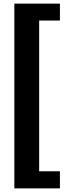

<svg xmlns="http://www.w3.org/2000/svg" viewBox="-20 -790 402 1058"><path d="M310.1 -770V-676.8H195.8V153.8H310.1V248H59.1V-770Z"/></svg>

Font: Junction Bold
Style: Bold
Weight: 700
Designer: Caroline Hadilaksono
Foundry: Caroline Hadilaksono
Version: Version 001.001